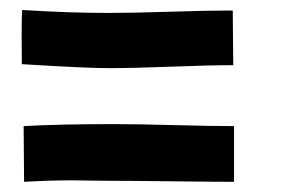

<svg xmlns="http://www.w3.org/2000/svg" viewBox="-20 -440 558 377"><path d="M26.4 -192.4Q94.7 -196.3 205.1 -196.3Q249 -196.3 324 -194.3Q398.9 -192.4 439.5 -192.4V-83Q397.5 -83 318.8 -84Q240.2 -85 195.3 -85Q183.1 -85 158.4 -85.4Q133.8 -85.9 121.1 -85.9Q77.1 -85.9 27.3 -83ZM23.4 -420.4Q116.7 -414.6 193.4 -414.6Q239.7 -414.6 314 -417Q388.2 -419.4 437 -419.4L438 -312Q391.1 -312 316.4 -309.1Q241.7 -306.2 193.4 -306.2Q148.9 -306.2 22.9 -314Q22.9 -320.3 22.7 -341.8Q22.5 -363.3 22.5 -376Q22.5 -398.9 23.4 -420.4Z"/></svg>

Font: Fantasque Sans Mono
Style: Bold
Weight: 700
Monospace: yes
Designer: Jany Belluz
Version: Version 1.8.0 ; ttfautohint (v1.8.2)